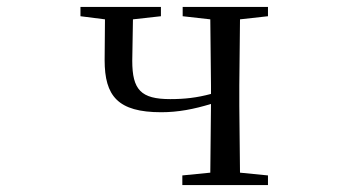

<svg xmlns="http://www.w3.org/2000/svg" viewBox="-20 -536 1040 556"><path d="M509 -489 589 -480 591 -288V-264C550 -253 515 -249 473 -249C388 -249 363 -276 363 -360L365 -480L446 -489V-516H213V-489L284 -480L283 -362C283 -258 321 -211 447 -211C496 -211 542 -220 591 -235L589 -36L508 -28V0H756V-28L675 -36L673 -229V-288L675 -480L756 -489V-516H509Z"/></svg>

Font: Harano Aji Mincho TW
Style: Regular
Weight: 400
Foundry: Masamichi Hosoda
Version: HaranoAjiMinchoTW-Regular version 20230610;ttx 4.39.4